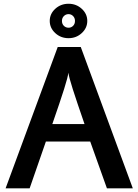

<svg xmlns="http://www.w3.org/2000/svg" viewBox="-20 -1026 754 1046"><path d="M10.5 0 294.5 -770H420L703.5 0H562.5L471.5 -255H230L141.5 0ZM265 -350H440.5Q397.5 -474.5 376.5 -540.2Q355.5 -606 352.5 -630Q350 -606.5 329.2 -540.8Q308.5 -475 265 -350ZM353.5 -818Q311 -818 281 -845.8Q251 -873.5 251 -912Q251 -950.5 281 -978Q311 -1005.5 353.5 -1005.5Q395.5 -1005.5 425.5 -978Q455.5 -950.5 455.5 -912Q455.5 -873.5 425.5 -845.8Q395.5 -818 353.5 -818ZM353.5 -875Q368 -875 378.2 -885.2Q388.5 -895.5 388.5 -912Q388.5 -928 378.2 -938.5Q368 -949 353.5 -949Q338.5 -949 328 -938.5Q317.5 -928 317.5 -912Q317.5 -895.5 328 -885.2Q338.5 -875 353.5 -875Z"/></svg>

Font: Junction SemiBold
Style: Regular
Weight: 600
Designer: Caroline Hadilaksono
Foundry: Caroline Hadilaksono, Tyler Finck, The League of Moveable Type
Version: Version 2.000; ttfautohint (v1.8.3)